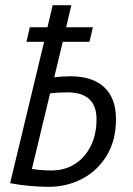

<svg xmlns="http://www.w3.org/2000/svg" viewBox="-20 -713 512 740"><path d="M168 7Q133 7 94 3.5Q55 0 19 -7L150 -552H82L95 -608H163L183 -693H255L235 -608H338L325 -552H222L189 -415Q204 -417 220 -418Q236 -419 251 -419Q337 -419 382 -376.5Q427 -334 427 -254Q427 -172 391.5 -113.5Q356 -55 297 -24Q238 7 168 7ZM178 -56Q229 -56 268 -80.5Q307 -105 329.5 -149.5Q352 -194 352 -254Q352 -357 239 -357Q222 -357 205 -356Q188 -355 173 -353L103 -62Q120 -59 140 -57.5Q160 -56 178 -56Z"/></svg>

Font: Ubuntu Sans Condensed
Style: Italic
Weight: 400
Width: 3
Italic angle: -13.5°
Designer: Dalton Maag Ltd
Foundry: Dalton Maag Ltd
Version: Version 1.006; ttfautohint (v1.8.4.7-5d5b)